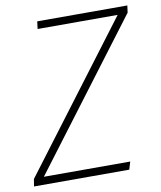

<svg xmlns="http://www.w3.org/2000/svg" viewBox="-78 -745 678 808"><g transform="rotate(-10 260.5 -341.0)"><path d="M2 0 7 -31 474 -650H132L136 -682H521L517 -652L50 -33H419L409 0Z"/></g></svg>

Font: Fira Sans UltraLight
Style: Italic
Weight: 200
Italic angle: -8°
Designer: Carrois Corporate & Edenspiekermann AG
Foundry: Carrois Corporate GbR & Edenspiekermann AG
Version: Version 4.203;PS 004.203;hotconv 1.0.88;makeotf.lib2.5.64775